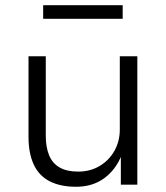

<svg xmlns="http://www.w3.org/2000/svg" viewBox="-20 -706 635 734"><path d="M271 8Q211 8 170 -13Q129 -34 109 -77Q89 -120 89 -183V-491H155V-186Q155 -144 167.5 -113Q180 -82 207.5 -66Q235 -50 279 -50Q325 -50 361 -71.5Q397 -93 417.5 -129.5Q438 -166 438 -211V-491H505V0H442V-113H445Q422 -56 377.5 -24Q333 8 271 8ZM145 -634V-686H449V-634Z"/></svg>

Font: Nunito Sans 9pt Light
Style: Regular
Weight: 300
Version: Version 3.101;gftools[0.9.27]